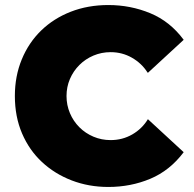

<svg xmlns="http://www.w3.org/2000/svg" viewBox="-20 -731 771 762"><path d="M410 -711Q498 -711 576.5 -678.5Q655 -646 709 -573L567 -442Q567 -442 565 -444Q542 -480 503.5 -502Q465 -524 419 -524Q383 -524 351 -510.5Q319 -497 295 -473Q271 -449 257.5 -417.5Q244 -386 244 -350Q244 -314 257.5 -282Q271 -250 295 -226Q319 -202 351 -188.5Q383 -175 419 -175Q466 -175 505 -197.5Q544 -220 567 -258L709 -127Q654 -54 576.5 -21.5Q499 11 410 11Q332 11 264.5 -15Q197 -41 146.5 -88Q96 -135 67.5 -201.5Q39 -268 39 -350Q39 -429 66.5 -495.5Q94 -562 143.5 -610Q193 -658 261 -684.5Q329 -711 410 -711Z"/></svg>

Font: Afrihost Sans Black
Style: Regular
Weight: 900
Foundry: https://www.afrihost.com
Version: Version 1.000